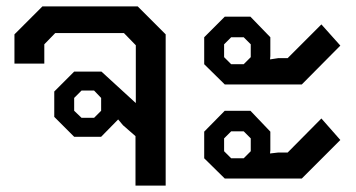

<svg xmlns="http://www.w3.org/2000/svg" viewBox="-20 -578 1110 598"><path d="M496 -471V0H402V-154L363 -188L348 -206L295 -152H211L149 -214V-293L211 -355H296L403 -257V-437L366 -475H152L118 -440V-380H25V-471L112 -558H409ZM295 -273 273 -296H234L211 -273V-233L234 -211H273L295 -233Z M616 -378V-462L680 -526H760L822 -462V-403L821 -393L847 -397H876L981 -502L1040 -436L920 -315H680ZM739 -378 761 -400V-440L739 -462H700L678 -440V-400L700 -378ZM616 -85V-168L680 -233H760L822 -168V-110L821 -100L847 -103H876L981 -209L1040 -142L920 -22H680ZM739 -85 761 -107V-147L739 -169H700L678 -147V-107L700 -85Z"/></svg>

Font: Chakra Petch Medium
Style: Regular
Weight: 500
Designer: Katatrad Aksorn Co.,Ltd.
Foundry: Cadson Demak Co.,Ltd.
Version: Version 1.000; ttfautohint (v1.6)